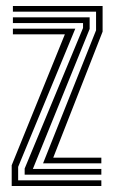

<svg xmlns="http://www.w3.org/2000/svg" viewBox="-20 -620 380 640"><path d="M123.5 -75.5 300.2 -519V-581H23V-600H322V-514.5L157.5 -94.5H317.8V-75.5ZM19 0V-69.2L196.2 -505.5H23V-524.5H231L40.5 -63.8V-19H317.8V0ZM62.2 -37.8V-58.2L256.8 -526.8V-543.2H23V-562.2H278.8V-523.5L89.5 -56.8H317.8V-37.8Z"/></svg>

Font: Big Shoulders Inline Display Thin
Style: Bold
Weight: 700
Version: Version 2.002